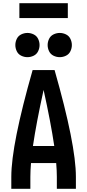

<svg xmlns="http://www.w3.org/2000/svg" viewBox="-20 -1169 540 1189"><path d="M50 0V-74Q50 -273 182 -735H318Q450 -273 450 -74V0H332V-74Q332 -111 328 -159H172Q168 -111 168 -74V0ZM184 -265H316Q295 -408 250 -612Q205 -408 184 -265ZM150 -815Q130 -815 111.5 -824Q93 -833 84 -851.5Q75 -870 75 -890Q75 -910 84 -928.5Q93 -947 111.5 -956Q130 -965 150 -965Q170 -965 188.5 -956Q207 -947 216 -928.5Q225 -910 225 -890Q225 -870 216 -851.5Q207 -833 188.5 -824Q170 -815 150 -815ZM350 -815Q330 -815 311.5 -824Q293 -833 284 -851.5Q275 -870 275 -890Q275 -910 284 -928.5Q293 -947 311.5 -956Q330 -965 350 -965Q370 -965 388.5 -956Q407 -947 416 -928.5Q425 -910 425 -890Q425 -870 416 -851.5Q407 -833 388.5 -824Q370 -815 350 -815ZM100 -1057V-1149H400V-1057Z"/></svg>

Font: Iosevka SS01
Style: Bold
Weight: 700
Monospace: yes
Designer: Belleve Invis
Foundry: Belleve Invis
Version: 2.3.3; ttfautohint (v1.8.3)